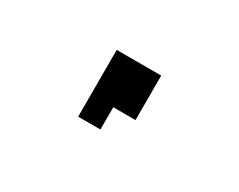

<svg xmlns="http://www.w3.org/2000/svg" viewBox="-41 -515 582 467"><g transform="rotate(30 250.0 -281.0)"><path d="M187.5 -375H312.5V-250H250V-187.5H187.5Z"/></g></svg>

Font: Half Eighties
Style: Regular
Weight: 400
Monospace: yes
Designer: Jayvee Enaguas (HarvettFox96)
Version: 20191127.01dev02